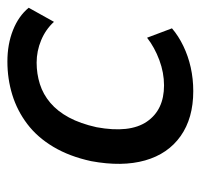

<svg xmlns="http://www.w3.org/2000/svg" viewBox="-32 -514 555 532"><g transform="rotate(-90 246.0 -248.5)"><path d="M259 9Q184 9 134.5 -26Q85 -61 67 -124.5Q49 -188 65 -274Q78 -334 104.5 -378.5Q131 -423 168 -451Q205 -479 249 -492.5Q293 -506 341 -506Q389 -506 428 -490.5Q467 -475 490 -447L451 -377Q430 -400 400 -412.5Q370 -425 338 -425Q307 -425 278.5 -416Q250 -407 226.5 -387Q203 -367 186 -335.5Q169 -304 159 -259Q142 -167 174.5 -119.5Q207 -72 275 -72Q310 -72 345 -85Q380 -98 407 -119L433 -50Q412 -32 384 -18.5Q356 -5 324.5 2Q293 9 259 9Z"/></g></svg>

Font: Nunito Sans 7pt SemiCondensed Medium
Style: Italic
Weight: 500
Width: 4
Italic angle: -9°
Designer: Vernon Adams
Foundry: Vernon Adams
Version: Version 3.101;gftools[0.9.27]